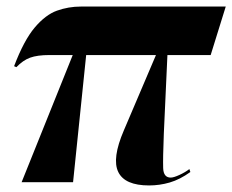

<svg xmlns="http://www.w3.org/2000/svg" viewBox="-20 -556 709 586"><path d="M46 0 202 -388H131Q94 -388 72 -380Q50 -372 30 -351L23 -354Q53 -433 86 -472Q119 -511 154 -523.5Q189 -536 227 -536H669L623 -388H491L480 -148Q477 -72 478 -43Q479 -14 501 -14Q510 -14 527.5 -22Q545 -30 558 -40L561 -31Q529 -8 498 1Q467 10 435 10Q361 10 341 -31Q321 -72 358 -158L456 -388H243L203 0Z"/></svg>

Font: Noto Serif Display ExtraCondensed ExtraBold
Style: Italic
Weight: 800
Width: 2
Italic angle: -12°
Designer: Monotype Design Team
Foundry: Monotype Imaging Inc.
Version: Version 2.009